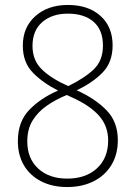

<svg xmlns="http://www.w3.org/2000/svg" viewBox="-20 -744 548 774"><path d="M254 -724Q336 -724 385 -680Q434 -636 434 -561Q434 -493 393.5 -451.5Q353 -410 289 -380Q363 -347 409 -300Q455 -253 455 -179Q455 -121 429 -78.5Q403 -36 357 -13Q311 10 251 10Q191 10 146 -13Q101 -36 76.5 -77.5Q52 -119 52 -175Q52 -253 97.5 -300.5Q143 -348 214 -379Q154 -409 113 -450.5Q72 -492 72 -560Q72 -634 122.5 -679Q173 -724 254 -724ZM253 -689Q190 -689 150.5 -655Q111 -621 111 -559Q111 -500 150 -463Q189 -426 255 -397Q321 -429 358 -464.5Q395 -500 395 -560Q395 -623 357.5 -656Q320 -689 253 -689ZM90 -174Q90 -105 134 -64.5Q178 -24 251 -24Q326 -24 371 -65.5Q416 -107 416 -178Q416 -235 380 -276.5Q344 -318 271 -351L249 -361Q203 -342 167.5 -317Q132 -292 111 -257.5Q90 -223 90 -174Z"/></svg>

Font: Noto Sans Khmer SemiCondensed ExtraLight
Style: Regular
Weight: 200
Width: 4
Designer: Danh Hong and the Monotype Design Team
Foundry: Monotype Imaging Inc.
Version: Version 2.004; ttfautohint (v1.8.4.7-5d5b)